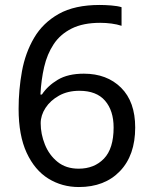

<svg xmlns="http://www.w3.org/2000/svg" viewBox="-20 -744 612 774"><path d="M55 -305Q55 -382 68.5 -456.5Q82 -531 117.5 -591.5Q153 -652 217 -688Q281 -724 382 -724Q403 -724 428.5 -722Q454 -720 470 -715V-640Q452 -646 429.5 -649Q407 -652 384 -652Q315 -652 269 -629Q223 -606 196.5 -566Q170 -526 158 -474Q146 -422 143 -363H149Q172 -398 213 -422.5Q254 -447 318 -447Q411 -447 468 -390.5Q525 -334 525 -230Q525 -118 463.5 -54Q402 10 298 10Q230 10 175 -24Q120 -58 87.5 -128Q55 -198 55 -305ZM297 -64Q360 -64 399 -104.5Q438 -145 438 -230Q438 -298 403.5 -338Q369 -378 300 -378Q253 -378 218 -358.5Q183 -339 163.5 -309Q144 -279 144 -247Q144 -204 161 -161.5Q178 -119 212 -91.5Q246 -64 297 -64Z"/></svg>

Font: Noto Sans Old Permic
Style: Regular
Weight: 400
Designer: Monotype Design Team
Foundry: Monotype Imaging Inc.
Version: Version 2.001; ttfautohint (v1.8.4.7-5d5b)